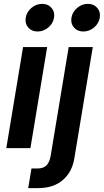

<svg xmlns="http://www.w3.org/2000/svg" viewBox="-20 -756 530 980"><path d="M12.2 0 97.7 -515.6H220.7L135.3 0ZM171.9 -595.2Q141.6 -595.2 124 -615.7Q106.4 -636.2 111.3 -666Q116.2 -695.3 140.6 -715.8Q165 -736.3 195.3 -736.3Q225.1 -736.3 242.9 -715.8Q260.7 -695.3 255.9 -666Q251 -636.2 226.6 -615.7Q202.1 -595.2 171.9 -595.2ZM330.6 -515.6H453.6L359.4 52.7Q348.1 122.1 300.5 163.1Q252.9 204.1 173.8 204.1H124L140.6 104H171.4Q201.2 104 217 88.4Q232.9 72.8 238.8 38.1ZM405.3 -595.2Q375 -595.2 357.4 -615.7Q339.8 -636.2 344.7 -666Q349.6 -695.3 374 -715.8Q398.4 -736.3 428.7 -736.3Q458.5 -736.3 476.3 -715.8Q494.1 -695.3 489.3 -666Q484.4 -636.2 460 -615.7Q435.5 -595.2 405.3 -595.2Z"/></svg>

Font: Inter Display SemiBold
Style: Italic
Weight: 600
Italic angle: -9.39999°
Designer: Rasmus Andersson
Foundry: rsms
Version: Version 4.000;git-a52131595